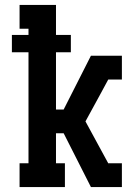

<svg xmlns="http://www.w3.org/2000/svg" viewBox="-20 -755 540 775"><path d="M59 0V-96H95V-544H28V-614H95V-639H59V-735H206V-614H266V-544H206V-313H237L347 -530H437V-471Q409 -419 381 -367.5Q353 -316 325 -265L375 -173L431 -70L437 -59V0H347L237 -217H206V-96H242V0ZM417 -434 437 -471V-530H472V-434ZM437 0V-59L431 -70L417 -96H472V0Z"/></svg>

Font: Iosevka Slab
Style: Bold
Weight: 700
Monospace: yes
Designer: Belleve Invis
Foundry: Belleve Invis
Version: Version 11.1.1; ttfautohint (v1.8.3)